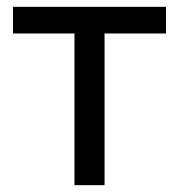

<svg xmlns="http://www.w3.org/2000/svg" viewBox="-20 -542 523 562"><path d="M198 0V-444H18V-522H466V-444H286V0Z"/></svg>

Font: Raleway Medium
Style: Regular
Weight: 500
Designer: Matt McInerney, Pablo Impallari, Rodrigo Fuenzalida
Foundry: Matt McInerney, Pablo Impallari, Rodrigo Fuenzalida
Version: Version 4.026